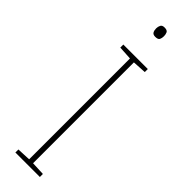

<svg xmlns="http://www.w3.org/2000/svg" viewBox="-308 -903 898 898"><g transform="rotate(45 141.5 -453.5)"><path d="M223 0H61V-20L129 -23V-690L61 -694V-714H223V-694L155 -690V-23L223 -20ZM141 -907Q159 -907 163.5 -897.5Q168 -888 168 -876Q168 -863 163.5 -854Q159 -845 141 -845Q126 -845 121 -854Q116 -863 116 -876Q116 -888 121 -897.5Q126 -907 141 -907Z"/></g></svg>

Font: Noto Sans Thaana Thin
Style: Regular
Weight: 100
Designer: David Williams
Foundry: Google Inc.
Version: Version 3.001; ttfautohint (v1.8.4.7-5d5b)